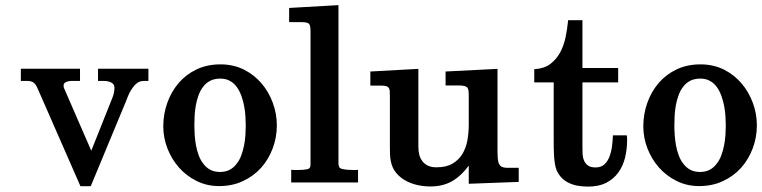

<svg xmlns="http://www.w3.org/2000/svg" viewBox="-20 -688 2874 724"><path d="M321.8 14.2H321.3H320.3H284.7H284.2H283.2L282.7 13.2V12.7L125 -347.2Q119.1 -361.8 113.8 -369.1Q108.9 -376 102.3 -379.2Q95.7 -382.3 85.9 -382.8Q76.2 -382.8 61 -382.8H59.6H58.6V-383.8V-385.3V-426.3V-427.7V-428.7H59.6H61H279.3H280.8H281.7V-427.7V-426.3V-385.3V-383.8V-382.8H280.8H279.3H259.8Q254.4 -382.8 247.6 -382.8Q240.2 -382.3 233.9 -380.4Q228 -378.9 223.6 -375Q219.7 -371.6 219.7 -365.2Q219.7 -361.3 220.7 -357.4Q222.2 -353.5 224.1 -349.6L324.2 -119.6L403.8 -319.3Q407.2 -327.6 409.4 -337.4Q411.6 -347.2 411.6 -356Q411.6 -366.7 405.8 -372.1Q399.9 -377.9 390.6 -380.4Q381.8 -382.8 371.6 -382.8H352.1H351.1H349.6V-383.8V-385.3V-426.3V-427.7V-428.7H351.1H352.1H537.1H538.1H539.6V-427.7V-426.3V-385.3V-383.8V-382.8H538.1H537.1H522.5Q507.8 -382.8 497.1 -375Q486.3 -366.7 478 -354Q469.2 -341.8 463.4 -327.1Q457.5 -313 453.1 -301.3L322.8 12.7L322.3 13.2Z M896.5 -5.4Q876 4.4 853.5 9Q831.1 13.7 806.2 13.7Q759.8 13.7 720.7 -5.9Q682.6 -24.9 654.8 -56.4Q627 -87.9 611.3 -128.4Q595.7 -168.9 595.7 -211.4Q595.7 -257.3 610.6 -299.6Q625.5 -341.8 653.1 -374.3Q680.7 -406.7 720.2 -425.8Q760.7 -445.3 811 -445.3Q859.4 -445.3 899.4 -425.8Q938 -406.2 965.6 -374.3Q993.2 -342.3 1008.5 -300.8Q1023.9 -259.3 1023.9 -215.3Q1023.9 -169.9 1008.3 -128.4Q992.7 -86.9 964.6 -55.4Q936.5 -23.9 896.5 -5.4ZM873 -359.9Q862.3 -374.5 847.2 -382.8Q832 -391.6 811 -391.6Q788.6 -391.6 772.5 -383.3Q756.3 -375 746.1 -360.8Q734.9 -346.7 728.5 -328.1Q721.7 -309.6 718.3 -290Q714.8 -270.5 713.9 -250.7Q712.9 -231 712.9 -214.8Q712.9 -199.2 714.1 -179.9Q715.3 -160.6 718.8 -141.1Q722.2 -121.6 729 -103Q735.4 -85 746.6 -70.8Q757.3 -56.2 772.7 -47.9Q788.1 -39.6 809.6 -39.6Q831.1 -39.6 846.4 -47.9Q861.8 -56.2 872.6 -70.8Q883.8 -85 890.1 -103Q897 -121.6 900.6 -141.1Q904.3 -160.6 905.5 -179.9Q906.7 -199.2 906.7 -214.8Q906.7 -230 905.5 -249.3Q904.3 -268.6 900.6 -288.1Q897 -307.6 890.1 -326.7Q883.3 -345.2 873 -359.9Z M1125 -47.9Q1133.8 -48.8 1140.6 -50.3Q1147 -52.7 1148.4 -56.2L1148.9 -56.6Q1150.9 -61 1150.9 -67.4V-79.6V-567.9Q1150.9 -578.6 1149.9 -585.9Q1148.9 -592.8 1146 -597.2Q1143.1 -601.1 1136.7 -602.5Q1129.9 -604.5 1118.7 -604.5H1072.8H1071.3H1070.3V-605.5V-606.9V-655.8V-656.7V-658.2H1071.3H1072.8L1253.9 -668.5H1254.9H1256.3V-667.5V-666V-83.5Q1256.3 -78.1 1256.3 -70.3Q1256.8 -63.5 1259.3 -58.6V-58.1Q1260.7 -53.7 1269 -51.3Q1278.3 -48.8 1289.6 -47.9Q1300.8 -46.9 1311.5 -46.9Q1322.3 -47.4 1327.6 -47.4H1329.1H1330.1V-45.9V-44.9V-2.4V-1V0H1329.1H1327.6H1080.6H1079.1H1078.1V-1V-2.4V-44.9V-46.4V-47.4H1079.6H1080.6L1095.7 -46.9Q1100.1 -46.9 1108.4 -47.1Q1116.7 -47.4 1125 -47.9Z M1747.6 4.9V3.9V2.4V-63.5Q1735.4 -46.9 1722.7 -34.2Q1707 -18.6 1689 -7.3Q1670.9 3.9 1649.4 9.5Q1627.9 15.1 1602.1 15.1Q1579.1 15.1 1555.2 10Q1531.2 4.9 1510.5 -6.3Q1489.7 -17.6 1474.6 -35.2Q1459.5 -52.7 1454.1 -78.1Q1451.2 -91.8 1450.7 -105.5Q1450.2 -119.1 1450.2 -133.3V-325.7Q1450.2 -337.4 1449.7 -345.2Q1448.7 -353 1445.6 -357.2Q1442.4 -361.3 1436 -363.3Q1428.7 -365.2 1416 -365.2H1378.9H1377.4H1376.5V-366.7V-367.7V-416V-417.5V-418.5H1377.4H1378.9L1555.2 -428.2H1556.2H1557.6V-427.2V-425.8V-135.7Q1557.6 -119.1 1561 -104.5Q1564.9 -90.3 1573 -79.8Q1581.1 -69.3 1594 -63.2Q1606.9 -57.1 1625.5 -57.1Q1662.6 -57.1 1686.3 -71Q1710 -85 1723.6 -107.4Q1737.3 -130.4 1742.7 -159.7Q1747.6 -189 1747.6 -219.7V-326.7Q1747.6 -337.9 1746.6 -345.7Q1745.6 -353 1742.7 -357.4Q1739.3 -361.3 1732.4 -363.3Q1725.1 -365.7 1712.4 -365.7H1662.6H1661.6H1660.2V-366.7V-368.2V-416V-417.5V-418.5H1661.6H1662.6L1853.5 -428.2H1854.5H1856V-427.2V-425.8V-115.2Q1856 -89.4 1859.4 -76.2Q1862.8 -64.5 1871.1 -59.6Q1879.4 -55.2 1894.5 -55.2H1933.6H1935.1H1936V-53.7V-52.7V-4.4V-2.9V-2H1935.1H1933.6L1750 4.9H1749Z M2197.3 15.6Q2178.2 15.6 2160.6 12.7Q2142.6 9.8 2127 2.7Q2111.3 -4.4 2099.4 -16.1Q2087.4 -27.8 2079.1 -45.4Q2075.2 -54.7 2072.8 -68.8Q2070.3 -83 2069.3 -98.4Q2068.4 -113.8 2068.1 -128.2Q2067.9 -142.6 2067.9 -153.3V-377.4H1997.1H1995.6H1994.6V-378.9V-379.9V-426.8V-427.2H1995.6H1997.1Q2032.2 -429.7 2055.2 -446.8Q2078.1 -464.4 2092.3 -490.2Q2106 -516.6 2112.8 -547.9Q2119.1 -579.6 2122.1 -609.4V-610.8V-611.8H2123H2124.5H2173.3H2174.8H2176.3V-610.4V-609.4V-431.6H2308.6H2310.1H2311V-430.7V-429.2V-379.9V-378.9V-377.4H2310.1H2308.6H2176.3V-135.7Q2176.3 -121.6 2176.8 -107.4Q2177.7 -93.3 2182.6 -82Q2187.5 -70.8 2197.5 -63.7Q2207.5 -56.6 2226.1 -56.6Q2247.1 -56.6 2259.8 -68.8Q2272.5 -81.1 2278.8 -99.1Q2285.6 -117.7 2288.1 -138.7Q2290.5 -159.2 2291 -175.3V-176.8V-177.7H2292.5H2293.5H2341.3H2342.3H2343.3V-176.8L2343.8 -175.8Q2344.7 -171.9 2344.7 -168V-160.2Q2344.7 -125 2336.9 -93.3Q2329.1 -61.5 2311.3 -37.1Q2293.5 -12.7 2265.6 1.5Q2237.8 15.6 2197.3 15.6Z M2706.5 -5.4Q2686 4.4 2663.6 9Q2641.1 13.7 2616.2 13.7Q2569.8 13.7 2530.8 -5.9Q2492.7 -24.9 2464.8 -56.4Q2437 -87.9 2421.4 -128.4Q2405.8 -168.9 2405.8 -211.4Q2405.8 -257.3 2420.7 -299.6Q2435.5 -341.8 2463.1 -374.3Q2490.7 -406.7 2530.3 -425.8Q2570.8 -445.3 2621.1 -445.3Q2669.4 -445.3 2709.5 -425.8Q2748 -406.2 2775.6 -374.3Q2803.2 -342.3 2818.6 -300.8Q2834 -259.3 2834 -215.3Q2834 -169.9 2818.4 -128.4Q2802.7 -86.9 2774.7 -55.4Q2746.6 -23.9 2706.5 -5.4ZM2683.1 -359.9Q2672.4 -374.5 2657.2 -382.8Q2642.1 -391.6 2621.1 -391.6Q2598.6 -391.6 2582.5 -383.3Q2566.4 -375 2556.2 -360.8Q2544.9 -346.7 2538.6 -328.1Q2531.7 -309.6 2528.3 -290Q2524.9 -270.5 2523.9 -250.7Q2522.9 -231 2522.9 -214.8Q2522.9 -199.2 2524.2 -179.9Q2525.4 -160.6 2528.8 -141.1Q2532.2 -121.6 2539.1 -103Q2545.4 -85 2556.6 -70.8Q2567.4 -56.2 2582.8 -47.9Q2598.1 -39.6 2619.6 -39.6Q2641.1 -39.6 2656.5 -47.9Q2671.9 -56.2 2682.6 -70.8Q2693.8 -85 2700.2 -103Q2707 -121.6 2710.7 -141.1Q2714.4 -160.6 2715.6 -179.9Q2716.8 -199.2 2716.8 -214.8Q2716.8 -230 2715.6 -249.3Q2714.4 -268.6 2710.7 -288.1Q2707 -307.6 2700.2 -326.7Q2693.4 -345.2 2683.1 -359.9Z"/></svg>

Font: RIT Rachana
Style: Bold
Weight: 700
Designer: Hussain KH
Version: 1.5.2